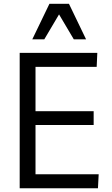

<svg xmlns="http://www.w3.org/2000/svg" viewBox="-20 -1004 598 1024"><path d="M152.3 -794.4 243.7 -983.9H347.7L439 -794.4H373.5L294.9 -927.2L216.3 -794.4ZM85 0V-722.2H499L495.6 -647.5H169.4V-411.1H479.5V-337.4H169.4V-74.7H506.3L502.4 0Z"/></svg>

Font: Oxygen
Style: Regular
Weight: 400
Designer: Vernon Adams
Foundry: Vernon Adams
Version: Version Release 0.2.3 webfont; ttfautohint (v0.93.3-1d66) -l